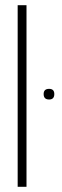

<svg xmlns="http://www.w3.org/2000/svg" viewBox="-20 -719 237 739"><path d="M48 0V-699H82V0ZM148 -357Q148 -377 169 -377Q189 -377 189 -357Q189 -336 169 -336Q148 -336 148 -357Z"/></svg>

Font: Moniqa ExtLt Narrow Display
Style: Regular
Weight: 200
Width: 4
Designer: Rajesh Rajput
Foundry: Rajesh Rajput
Version: Version 1.000